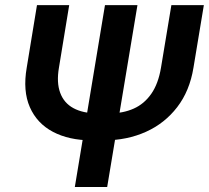

<svg xmlns="http://www.w3.org/2000/svg" viewBox="-20 -748 835 768"><path d="M665.5 -727.5H795.4L753.9 -477.5Q738.8 -384.3 688.7 -319.3Q638.7 -254.4 563.7 -220.7Q488.8 -187 397.5 -186.5H346.2Q255.4 -187 191.7 -220.7Q127.9 -254.4 99.4 -319.3Q70.8 -384.3 86.9 -477.5L127.9 -727.5H256.8L215.8 -477.5Q205.6 -418 220.7 -377Q235.8 -335.9 273.7 -315.4Q311.5 -294.9 369.1 -294.4H419.9Q472.7 -294.9 514.6 -313.5Q556.6 -332 585 -372.6Q613.3 -413.1 624 -477.5ZM529.8 -727.5 408.7 0H279.3L399.9 -727.5Z"/></svg>

Font: Inter Tight SemiBold
Style: Italic
Weight: 600
Italic angle: -9.39999°
Designer: Rasmus Andersson
Foundry: rsms
Version: Version 3.004